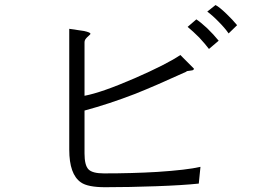

<svg xmlns="http://www.w3.org/2000/svg" viewBox="-20 -826 1040 773"><path d="M318.4 -701.2 258.8 -710V-223.6Q258.8 -124 305.7 -91.8Q333 -72.3 403.3 -72.3Q501 -72.3 607.4 -76.2Q716.8 -80.1 780.3 -86.9L787.1 -154.3Q732.4 -141.6 612.3 -133.8Q512.7 -127.9 398.4 -127.9Q351.6 -127.9 335.9 -144.5Q320.3 -161.1 320.3 -208V-380.9Q418 -407.2 524.4 -448.2Q605.5 -480.5 729.5 -537.1Q730.5 -539.1 734.4 -540Q736.3 -540 742.2 -541Q751 -542 754.9 -543Q760.7 -544.9 760.7 -549.8L706.1 -604.5Q649.4 -566.4 521.5 -510.7Q388.7 -453.1 320.3 -440.4V-655.3Q320.3 -664.1 326.2 -670.9Q329.1 -674.8 336.9 -681.6Q345.7 -688.5 343.8 -691.4Q340.8 -696.3 318.4 -701.2ZM847.7 -805.7 814.5 -779.3Q836.9 -762.7 860.4 -738.3Q885.7 -712.9 900.4 -691.4L934.6 -724.6Q916 -747.1 892.6 -769.5Q863.3 -797.9 847.7 -805.7ZM770.5 -748 735.4 -717.8Q756.8 -700.2 782.2 -674.8Q805.7 -649.4 821.3 -628.9L860.4 -662.1Q839.8 -687.5 813.5 -712.9Q787.1 -737.3 770.5 -748Z"/></svg>

Font: Dotum
Style: Regular
Weight: 400
Version: Version 2.21